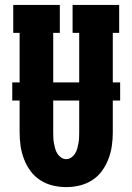

<svg xmlns="http://www.w3.org/2000/svg" viewBox="-20 -755 540 783"><path d="M250 8Q222 8 195 1.5Q168 -5 144.5 -20Q121 -35 104.5 -57.5Q88 -80 78 -106Q68 -132 64 -159.5Q60 -187 60 -215V-621H34V-735H224V-621H197V-215Q197 -204 197.5 -193Q198 -182 200 -171Q202 -160 205 -149Q208 -138 214 -128.5Q220 -119 229.5 -112.5Q239 -106 250 -106Q261 -106 270.5 -112.5Q280 -119 286 -128.5Q292 -138 295 -149Q298 -160 300 -171Q302 -182 302.5 -193Q303 -204 303 -215V-621H276V-735H466V-621H440V-215Q440 -187 436 -159.5Q432 -132 422 -106Q412 -80 395.5 -57.5Q379 -35 355.5 -20Q332 -5 305 1.5Q278 8 250 8ZM470 -345H30V-419H470Z"/></svg>

Font: Iosevka Curly Slab Heavy
Style: Regular
Weight: 900
Monospace: yes
Designer: Belleve Invis
Foundry: Belleve Invis
Version: Version 22.1.2; ttfautohint (v1.8.4)